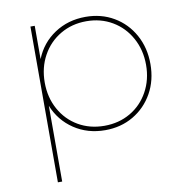

<svg xmlns="http://www.w3.org/2000/svg" viewBox="-80 -593 829 863"><g transform="rotate(-10 334.5 -161.5)"><path d="M617.2 -257.8Q617.2 -183.6 584.5 -125.2Q551.8 -66.9 494.9 -33.4Q438 0 366.2 0Q286.1 0 224.6 -41Q163.1 -82 134.8 -151.9V193.8H115.2V-517.1H134.8V-365.2Q162.6 -435.1 224.4 -476.1Q286.1 -517.1 366.2 -517.1Q438 -517.1 494.9 -483.6Q551.8 -450.2 584.5 -391.1Q617.2 -332 617.2 -257.8ZM597.2 -257.8Q597.2 -325.7 567.1 -380.4Q537.1 -435.1 484.6 -466.1Q432.1 -497.1 366.2 -497.1Q300.3 -497.1 247.6 -466.1Q194.8 -435.1 164.8 -380.6Q134.8 -326.2 134.8 -257.8Q134.8 -189.9 164.8 -135.5Q194.8 -81.1 247.3 -50.5Q299.8 -20 366.2 -20Q432.1 -20 484.6 -50.5Q537.1 -81.1 567.1 -135.5Q597.2 -189.9 597.2 -257.8Z"/></g></svg>

Font: Montserrat
Style: Thin
Weight: 250
Designer: Julieta Ulanovsky
Foundry: Julieta Ulanovsky
Version: Version 1.000;PS 002.000;hotconv 1.0.70;makeotf.lib2.5.58329